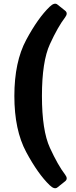

<svg xmlns="http://www.w3.org/2000/svg" viewBox="-20 -775 401 1019"><path d="M56.2 -265.6Q56.2 -446.3 118.9 -563Q181.6 -679.7 243.7 -739.3Q269 -763.7 284.7 -751L325.7 -718.3Q342.3 -705.1 325.7 -683.1Q287.1 -632.8 244.9 -540.8Q202.6 -448.7 202.6 -265.6Q202.6 -82.5 244.9 9.5Q287.1 101.6 325.7 151.9Q342.3 173.8 325.7 187L284.7 219.7Q269 232.4 243.7 208Q181.6 148.4 118.9 31.7Q56.2 -85 56.2 -265.6Z"/></svg>

Font: Istok Web
Style: Bold
Weight: 700
Designer: Andrey V. Panov
Foundry: Andrey V. Panov
Version: Version 1.0.2g